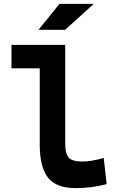

<svg xmlns="http://www.w3.org/2000/svg" viewBox="-20 -965 626 995"><path d="M370.1 9.8Q272.5 9.8 229.2 -43.9Q186 -97.7 186 -215.8V-610.8H39.6V-732.4H317.9V-220.7Q317.9 -171.9 334.7 -149.9Q351.6 -127.9 409.2 -127.9Q452.1 -127.9 517.6 -146.5L532.7 -10.7Q491.2 0 452.6 4.9Q414.1 9.8 370.1 9.8ZM179.7 -810.5 288.1 -944.8H465.8L317.4 -810.5Z"/></svg>

Font: Cascadia Mono
Style: Bold
Weight: 700
Monospace: yes
Designer: Aaron Bell
Foundry: Saja Typeworks
Version: Version 2404.023; ttfautohint (v1.8.4)